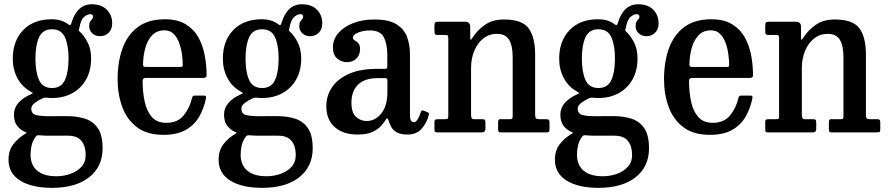

<svg xmlns="http://www.w3.org/2000/svg" viewBox="-20 -622 4173 902"><path d="M40 -346.5Q40 -430 89 -480.8Q138 -531.5 222.5 -531.5Q248 -531.5 267.8 -525Q287.5 -518.5 302 -506.5Q308 -504 309.8 -504.2Q311.5 -504.5 314.5 -510.5Q340.5 -602 411.5 -602Q456 -602 481.5 -576.8Q507 -551.5 507 -512Q507 -485 490.8 -468.5Q474.5 -452 450 -452Q427.5 -452 413.2 -465.8Q399 -479.5 399 -498.5Q399 -514 403.5 -520.8Q408 -527.5 412.5 -532Q417 -536.5 417 -543.5Q417 -555.5 403.5 -555.5Q390.5 -555.5 375 -542.2Q359.5 -529 352.5 -489.5Q351 -484.5 350 -481.5Q349 -478.5 353 -475Q373 -458 390.5 -425.2Q408 -392.5 408 -347Q408 -291 384.8 -249.2Q361.5 -207.5 320 -184.5Q278.5 -161.5 224.5 -161.5Q211.5 -161.5 198.5 -163Q189 -164.5 177.5 -159Q157.5 -149.5 142.2 -137.5Q127 -125.5 127 -111.5Q127 -86.5 150.8 -81.2Q174.5 -76 205.5 -76Q213.5 -76 231 -76.2Q248.5 -76.5 266.5 -76.5Q284.5 -76.5 294 -76.5Q342 -76.5 380 -64.2Q418 -52 440 -19.2Q462 13.5 462 74.5Q462 161 398.8 210.8Q335.5 260.5 224.5 260.5Q129 260.5 74.5 226.2Q20 192 20 128.5Q20 85 42.2 56Q64.5 27 96.5 8Q106.5 2 105 1.2Q103.5 0.5 94 -4Q72 -14.5 58.8 -33.5Q45.5 -52.5 45.5 -84Q45.5 -114 66 -138Q86.5 -162 122.5 -178Q135.5 -183.5 134 -185.2Q132.5 -187 122 -193Q83 -215 61.5 -255.5Q40 -296 40 -346.5ZM146.5 -346.5Q146.5 -283.5 163.5 -246Q180.5 -208.5 224.5 -208.5Q268 -208.5 285 -246Q302 -283.5 302 -346.5Q302 -409.5 285 -447Q268 -484.5 224.5 -484.5Q180.5 -484.5 163.5 -447Q146.5 -409.5 146.5 -346.5ZM382.5 106Q382.5 64.5 362.8 40Q343 15.5 300 15.5H215.5Q203 15.5 191.8 15.2Q180.5 15 164.5 13.5Q154 12.5 149.5 18Q134 37.5 128.8 59.8Q123.5 82 123.5 104Q123.5 153 154.5 179.5Q185.5 206 245 206Q279 206 310.5 195Q342 184 362.2 162Q382.5 140 382.5 106Z M532.5 -250Q532.5 -330 555.2 -393.8Q578 -457.5 627 -494.5Q676 -531.5 755 -531.5Q814 -531.5 852.2 -508.2Q890.5 -485 911.8 -446.8Q933 -408.5 941.8 -362.5Q950.5 -316.5 950.5 -271Q950.5 -261 946.8 -258.5Q943 -256 932.5 -256H665.5Q650 -256 650 -241.5Q650 -189 659.8 -144.2Q669.5 -99.5 693.5 -72.2Q717.5 -45 761.5 -45Q814 -45 842.2 -79Q870.5 -113 882 -161Q883 -166.5 885.8 -169.8Q888.5 -173 896 -173H937Q945 -173 946.8 -170.5Q948.5 -168 948 -162Q938.5 -113 915.8 -73.8Q893 -34.5 852.2 -11.5Q811.5 11.5 748.5 11.5Q670 11.5 622.8 -24.8Q575.5 -61 554 -120.5Q532.5 -180 532.5 -250ZM666 -307.5H824Q834 -307.5 836.2 -309Q838.5 -310.5 838.5 -316.5Q838.5 -340.5 834.5 -368.8Q830.5 -397 821 -422.2Q811.5 -447.5 795 -463.5Q778.5 -479.5 753 -479.5Q716 -479.5 694 -455.5Q672 -431.5 662.2 -395Q652.5 -358.5 652 -321Q652 -313 654.2 -310.2Q656.5 -307.5 666 -307.5Z M1027 -346.5Q1027 -430 1076 -480.8Q1125 -531.5 1209.5 -531.5Q1235 -531.5 1254.8 -525Q1274.5 -518.5 1289 -506.5Q1295 -504 1296.8 -504.2Q1298.5 -504.5 1301.5 -510.5Q1327.5 -602 1398.5 -602Q1443 -602 1468.5 -576.8Q1494 -551.5 1494 -512Q1494 -485 1477.8 -468.5Q1461.5 -452 1437 -452Q1414.5 -452 1400.2 -465.8Q1386 -479.5 1386 -498.5Q1386 -514 1390.5 -520.8Q1395 -527.5 1399.5 -532Q1404 -536.5 1404 -543.5Q1404 -555.5 1390.5 -555.5Q1377.5 -555.5 1362 -542.2Q1346.5 -529 1339.5 -489.5Q1338 -484.5 1337 -481.5Q1336 -478.5 1340 -475Q1360 -458 1377.5 -425.2Q1395 -392.5 1395 -347Q1395 -291 1371.8 -249.2Q1348.5 -207.5 1307 -184.5Q1265.5 -161.5 1211.5 -161.5Q1198.5 -161.5 1185.5 -163Q1176 -164.5 1164.5 -159Q1144.5 -149.5 1129.2 -137.5Q1114 -125.5 1114 -111.5Q1114 -86.5 1137.8 -81.2Q1161.5 -76 1192.5 -76Q1200.5 -76 1218 -76.2Q1235.5 -76.5 1253.5 -76.5Q1271.5 -76.5 1281 -76.5Q1329 -76.5 1367 -64.2Q1405 -52 1427 -19.2Q1449 13.5 1449 74.5Q1449 161 1385.8 210.8Q1322.5 260.5 1211.5 260.5Q1116 260.5 1061.5 226.2Q1007 192 1007 128.5Q1007 85 1029.2 56Q1051.5 27 1083.5 8Q1093.5 2 1092 1.2Q1090.5 0.5 1081 -4Q1059 -14.5 1045.8 -33.5Q1032.5 -52.5 1032.5 -84Q1032.5 -114 1053 -138Q1073.5 -162 1109.5 -178Q1122.5 -183.5 1121 -185.2Q1119.5 -187 1109 -193Q1070 -215 1048.5 -255.5Q1027 -296 1027 -346.5ZM1133.5 -346.5Q1133.5 -283.5 1150.5 -246Q1167.5 -208.5 1211.5 -208.5Q1255 -208.5 1272 -246Q1289 -283.5 1289 -346.5Q1289 -409.5 1272 -447Q1255 -484.5 1211.5 -484.5Q1167.5 -484.5 1150.5 -447Q1133.5 -409.5 1133.5 -346.5ZM1369.5 106Q1369.5 64.5 1349.8 40Q1330 15.5 1287 15.5H1202.5Q1190 15.5 1178.8 15.2Q1167.5 15 1151.5 13.5Q1141 12.5 1136.5 18Q1121 37.5 1115.8 59.8Q1110.5 82 1110.5 104Q1110.5 153 1141.5 179.5Q1172.5 206 1232 206Q1266 206 1297.5 195Q1329 184 1349.2 162Q1369.5 140 1369.5 106Z M1513 -123.5Q1513 -172 1539.5 -211.5Q1566 -251 1618.8 -274.8Q1671.5 -298.5 1751 -298.5H1786.5Q1795 -298.5 1797.2 -300.5Q1799.5 -302.5 1799.5 -311.5V-364.5Q1799.5 -413 1783.8 -446Q1768 -479 1717 -479Q1687 -479 1662.5 -469Q1638 -459 1638 -445.5Q1638 -437 1646.5 -432.2Q1655 -427.5 1663.2 -419.2Q1671.5 -411 1671.5 -391Q1671.5 -364 1654.5 -347Q1637.5 -330 1610 -330Q1583.5 -330 1563.8 -347.2Q1544 -364.5 1544 -399Q1544 -437.5 1569.8 -467Q1595.5 -496.5 1639.5 -513.5Q1683.5 -530.5 1739 -530.5Q1806 -530.5 1842 -508.2Q1878 -486 1892 -449Q1906 -412 1906 -368.5V-78.5Q1906 -48 1924.5 -48Q1934 -48 1942.2 -61.5Q1950.5 -75 1957.5 -96.5Q1960 -105.5 1969.5 -102.5L1990 -94Q1997 -91.5 1994.5 -82Q1985.5 -46 1961.5 -18Q1937.5 10 1895 10H1894.5Q1860 10 1842 -1.2Q1824 -12.5 1816.5 -28.2Q1809 -44 1805 -57Q1800 -74.5 1790.5 -57Q1783.5 -45.5 1769.5 -29.8Q1755.5 -14 1729.5 -2Q1703.5 10 1659.5 10Q1591.5 10 1552.2 -25Q1513 -60 1513 -123.5ZM1631 -140Q1631 -93 1652.2 -73.2Q1673.5 -53.5 1703 -53.5Q1743 -53.5 1771.5 -89.2Q1800 -125 1800 -189.5V-245Q1800 -255 1790 -255H1755Q1693.5 -255 1662.2 -224.5Q1631 -194 1631 -140Z M2071.5 -458H2034.5Q2025.5 -458 2023.2 -462Q2021 -466 2021 -477.5V-501Q2021 -512.5 2024.5 -516.2Q2028 -520 2038.5 -520H2165Q2189 -520 2189 -496.5V-458.5Q2189 -436.5 2191 -435.2Q2193 -434 2201 -446.5Q2221.5 -479.5 2257.8 -505Q2294 -530.5 2347.5 -530.5Q2433 -530.5 2463.5 -488.8Q2494 -447 2494 -367V-84.5Q2494 -70.5 2497.8 -66.2Q2501.5 -62 2514 -62H2547Q2556 -62 2558.8 -58.5Q2561.5 -55 2561.5 -45.5V-17.5Q2561.5 -4 2558.2 -2Q2555 0 2542 0H2334.5Q2324.5 0 2322.2 -3.5Q2320 -7 2320 -17V-43.5Q2320 -52.5 2321.5 -57.2Q2323 -62 2330.5 -62H2375.5Q2385 -62 2386.8 -65.5Q2388.5 -69 2388.5 -82.5V-354Q2388.5 -407.5 2371.5 -435.2Q2354.5 -463 2314 -463Q2278.5 -463 2251.2 -441.8Q2224 -420.5 2208.5 -384Q2193 -347.5 2193 -302.5V-81Q2193 -62 2206 -62H2246Q2255.5 -62 2258 -58.8Q2260.5 -55.5 2260.5 -43V-15.5Q2260.5 0 2243.5 0H2036Q2025.5 0 2023.2 -3Q2021 -6 2021 -17V-45.5Q2021 -57 2024 -59.5Q2027 -62 2038 -62H2069.5Q2079 -62 2082.5 -64Q2086 -66 2086 -77.5V-442.5Q2086 -453 2083 -455.5Q2080 -458 2071.5 -458Z M2607 -346.5Q2607 -430 2656 -480.8Q2705 -531.5 2789.5 -531.5Q2815 -531.5 2834.8 -525Q2854.5 -518.5 2869 -506.5Q2875 -504 2876.8 -504.2Q2878.5 -504.5 2881.5 -510.5Q2907.5 -602 2978.5 -602Q3023 -602 3048.5 -576.8Q3074 -551.5 3074 -512Q3074 -485 3057.8 -468.5Q3041.5 -452 3017 -452Q2994.5 -452 2980.2 -465.8Q2966 -479.5 2966 -498.5Q2966 -514 2970.5 -520.8Q2975 -527.5 2979.5 -532Q2984 -536.5 2984 -543.5Q2984 -555.5 2970.5 -555.5Q2957.5 -555.5 2942 -542.2Q2926.5 -529 2919.5 -489.5Q2918 -484.5 2917 -481.5Q2916 -478.5 2920 -475Q2940 -458 2957.5 -425.2Q2975 -392.5 2975 -347Q2975 -291 2951.8 -249.2Q2928.5 -207.5 2887 -184.5Q2845.5 -161.5 2791.5 -161.5Q2778.5 -161.5 2765.5 -163Q2756 -164.5 2744.5 -159Q2724.5 -149.5 2709.2 -137.5Q2694 -125.5 2694 -111.5Q2694 -86.5 2717.8 -81.2Q2741.5 -76 2772.5 -76Q2780.5 -76 2798 -76.2Q2815.5 -76.5 2833.5 -76.5Q2851.5 -76.5 2861 -76.5Q2909 -76.5 2947 -64.2Q2985 -52 3007 -19.2Q3029 13.5 3029 74.5Q3029 161 2965.8 210.8Q2902.5 260.5 2791.5 260.5Q2696 260.5 2641.5 226.2Q2587 192 2587 128.5Q2587 85 2609.2 56Q2631.5 27 2663.5 8Q2673.5 2 2672 1.2Q2670.5 0.5 2661 -4Q2639 -14.5 2625.8 -33.5Q2612.5 -52.5 2612.5 -84Q2612.5 -114 2633 -138Q2653.5 -162 2689.5 -178Q2702.5 -183.5 2701 -185.2Q2699.5 -187 2689 -193Q2650 -215 2628.5 -255.5Q2607 -296 2607 -346.5ZM2713.5 -346.5Q2713.5 -283.5 2730.5 -246Q2747.5 -208.5 2791.5 -208.5Q2835 -208.5 2852 -246Q2869 -283.5 2869 -346.5Q2869 -409.5 2852 -447Q2835 -484.5 2791.5 -484.5Q2747.5 -484.5 2730.5 -447Q2713.5 -409.5 2713.5 -346.5ZM2949.5 106Q2949.5 64.5 2929.8 40Q2910 15.5 2867 15.5H2782.5Q2770 15.5 2758.8 15.2Q2747.5 15 2731.5 13.5Q2721 12.5 2716.5 18Q2701 37.5 2695.8 59.8Q2690.5 82 2690.5 104Q2690.5 153 2721.5 179.5Q2752.5 206 2812 206Q2846 206 2877.5 195Q2909 184 2929.2 162Q2949.5 140 2949.5 106Z M3099.5 -250Q3099.5 -330 3122.2 -393.8Q3145 -457.5 3194 -494.5Q3243 -531.5 3322 -531.5Q3381 -531.5 3419.2 -508.2Q3457.5 -485 3478.8 -446.8Q3500 -408.5 3508.8 -362.5Q3517.5 -316.5 3517.5 -271Q3517.5 -261 3513.8 -258.5Q3510 -256 3499.5 -256H3232.5Q3217 -256 3217 -241.5Q3217 -189 3226.8 -144.2Q3236.5 -99.5 3260.5 -72.2Q3284.5 -45 3328.5 -45Q3381 -45 3409.2 -79Q3437.5 -113 3449 -161Q3450 -166.5 3452.8 -169.8Q3455.5 -173 3463 -173H3504Q3512 -173 3513.8 -170.5Q3515.5 -168 3515 -162Q3505.5 -113 3482.8 -73.8Q3460 -34.5 3419.2 -11.5Q3378.5 11.5 3315.5 11.5Q3237 11.5 3189.8 -24.8Q3142.5 -61 3121 -120.5Q3099.5 -180 3099.5 -250ZM3233 -307.5H3391Q3401 -307.5 3403.2 -309Q3405.5 -310.5 3405.5 -316.5Q3405.5 -340.5 3401.5 -368.8Q3397.5 -397 3388 -422.2Q3378.5 -447.5 3362 -463.5Q3345.5 -479.5 3320 -479.5Q3283 -479.5 3261 -455.5Q3239 -431.5 3229.2 -395Q3219.5 -358.5 3219 -321Q3219 -313 3221.2 -310.2Q3223.5 -307.5 3233 -307.5Z M3625.5 -458H3588.5Q3579.5 -458 3577.2 -462Q3575 -466 3575 -477.5V-501Q3575 -512.5 3578.5 -516.2Q3582 -520 3592.5 -520H3719Q3743 -520 3743 -496.5V-458.5Q3743 -436.5 3745 -435.2Q3747 -434 3755 -446.5Q3775.5 -479.5 3811.8 -505Q3848 -530.5 3901.5 -530.5Q3987 -530.5 4017.5 -488.8Q4048 -447 4048 -367V-84.5Q4048 -70.5 4051.8 -66.2Q4055.5 -62 4068 -62H4101Q4110 -62 4112.8 -58.5Q4115.5 -55 4115.5 -45.5V-17.5Q4115.5 -4 4112.2 -2Q4109 0 4096 0H3888.5Q3878.5 0 3876.2 -3.5Q3874 -7 3874 -17V-43.5Q3874 -52.5 3875.5 -57.2Q3877 -62 3884.5 -62H3929.5Q3939 -62 3940.8 -65.5Q3942.5 -69 3942.5 -82.5V-354Q3942.5 -407.5 3925.5 -435.2Q3908.5 -463 3868 -463Q3832.5 -463 3805.2 -441.8Q3778 -420.5 3762.5 -384Q3747 -347.5 3747 -302.5V-81Q3747 -62 3760 -62H3800Q3809.5 -62 3812 -58.8Q3814.5 -55.5 3814.5 -43V-15.5Q3814.5 0 3797.5 0H3590Q3579.5 0 3577.2 -3Q3575 -6 3575 -17V-45.5Q3575 -57 3578 -59.5Q3581 -62 3592 -62H3623.5Q3633 -62 3636.5 -64Q3640 -66 3640 -77.5V-442.5Q3640 -453 3637 -455.5Q3634 -458 3625.5 -458Z"/></svg>

Font: Besley* Narrow Medium
Style: Regular
Weight: 500
Width: 4
Designer: Owen Earl
Foundry: indestructible type*
Version: Version 3.000; ttfautohint (v1.8.3)